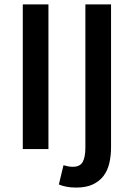

<svg xmlns="http://www.w3.org/2000/svg" viewBox="-20 -674 605 868"><path d="M83 0V-654H199V0ZM325 174Q299 174 279.5 170Q260 166 246 160L267 73Q277 76 287.5 78Q298 80 309 80Q342 80 354 58Q366 36 366 -7V-654H482V-8Q482 31 474 64.5Q466 98 447.5 122Q429 146 399 160Q369 174 325 174Z"/></svg>

Font: TT Toshiba Sans Medium
Style: Regular
Weight: 500
Designer: Paul D. Hunt
Foundry: Toshiba Corporation
Version: Version 2.020;PS 2.000;hotconv 1.0.86;makeotf.lib2.5.63406